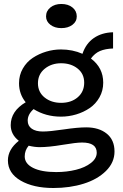

<svg xmlns="http://www.w3.org/2000/svg" viewBox="-20 -733 620 971"><path d="M290 -590.8Q256.8 -590.8 234.9 -607.7Q212.9 -624.5 212.9 -649.9Q212.9 -677.7 234.9 -695.3Q256.8 -712.9 290 -712.9Q324.7 -712.9 346.4 -695.3Q368.2 -677.7 368.2 -649.9Q368.2 -624 346.2 -607.4Q324.2 -590.8 290 -590.8ZM416 -88.9Q480.5 -88.9 519.8 -57.1Q559.1 -25.4 559.1 33.2Q559.1 88.9 515.9 131.6Q472.7 174.3 403.1 196Q333.5 217.8 250 217.8Q148.9 217.8 84.5 180.4Q20 143.1 20 78.1Q20 22.9 75.2 -21Q34.2 -52.7 34.2 -100.1Q34.2 -170.9 109.9 -215.8Q76.2 -257.3 76.2 -312Q76.2 -353 95.5 -386.5Q114.7 -419.9 145.8 -440.4Q176.8 -460.9 213.6 -471.9Q250.5 -482.9 288.1 -482.9Q347.2 -482.9 397 -460.9Q414.6 -513.2 454.8 -540.8Q495.1 -568.4 551.8 -569.8V-487.8Q512.2 -486.3 485.8 -475.1Q459.5 -463.9 439.9 -437Q502 -390.6 502 -314.9Q502 -274.4 483.2 -241Q464.4 -207.5 433.6 -186.5Q402.8 -165.5 365.2 -154.3Q327.6 -143.1 288.1 -143.1Q210.9 -143.1 149.9 -181.2Q120.1 -154.8 120.1 -123Q120.1 -96.7 140.4 -82.3Q160.6 -67.9 196.8 -67.9Q231.9 -67.9 302.2 -78.4Q372.6 -88.9 416 -88.9ZM289.1 -413.1Q240.2 -413.1 206.1 -385.3Q171.9 -357.4 171.9 -312Q171.9 -267.1 205.6 -240Q239.3 -212.9 289.1 -212.9Q340.3 -212.9 373 -241Q405.8 -269 405.8 -314.9Q405.8 -359.9 372.3 -386.5Q338.9 -413.1 289.1 -413.1ZM264.2 137.2Q317.4 137.2 363.8 125.7Q410.2 114.3 439.7 91.3Q469.2 68.4 469.2 39.1Q469.2 -12.2 395 -12.2Q365.7 -12.2 296.1 -0.5Q226.6 11.2 180.2 11.2Q155.3 11.2 125 3.9Q105 27.3 105 58.1Q105 94.7 147.2 116Q189.5 137.2 264.2 137.2Z"/></svg>

Font: BioRhyme
Style: Regular
Weight: 400
Designer: Aoife Mooney
Foundry: Aoife Mooney Type
Version: Version 1.500;PS 001.500;hotconv 1.0.88;makeotf.lib2.5.64775